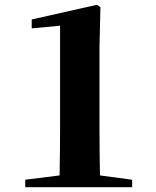

<svg xmlns="http://www.w3.org/2000/svg" viewBox="-20 -779 648 799"><path d="M396 -49C395 -112 394 -176 394 -237V-586L398 -749L383 -759L112 -698V-661L230 -672V-237C230 -176 229 -112 228 -49L85 -31V0H530V-31Z"/></svg>

Font: Noto Serif TC Black
Style: Regular
Weight: 900
Version: Version 1.001;PS 1.001;hotconv 16.6.54;makeotf.lib2.5.65590